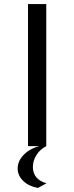

<svg xmlns="http://www.w3.org/2000/svg" viewBox="-20 -720 366 946"><path d="M118 -700H208V0H118ZM167 206Q122 198 94.5 171.5Q67 145 67 110Q67 72 99.5 40Q132 8 187 -3L208 0Q177 16 159.5 44Q142 72 142 103Q142 133 159 153.5Q176 174 209 183Z"/></svg>

Font: Moderustic
Style: Regular
Weight: 400
Designer: Tural Alisoy
Foundry: TAFT Foundry
Version: Version 2.120